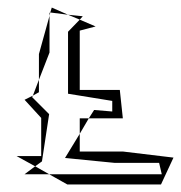

<svg xmlns="http://www.w3.org/2000/svg" viewBox="-20 -470 479 508"><path d="M284 -39H401L408 -9H110L158 18H406L439 -53L306 -69H191V-116L152 -52ZM160 -222 277 -203V-175L229 -179L215 -157H305L297 -232H191V-389L233 -400L191 -418L160 -386ZM65 -213 67 -217 45 -206 89 -158V-57H24L73 -30L91 -43L110 -168ZM111 -331V-428L83 -327V-259ZM110 -9H45L73 -30ZM191 -157H215L191 -116ZM113 -437 160 -431 117 -450ZM67 -217 83 -259V-226ZM199 -427 191 -418 160 -431ZM111 -436 113 -437 111 -428Z"/></svg>

Font: Quebrada
Style: Regular
Weight: 400
Designer: deFharo
Foundry: deFharo
Version: Version 1.034 2012